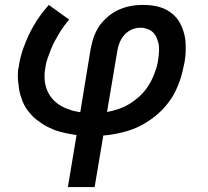

<svg xmlns="http://www.w3.org/2000/svg" viewBox="-20 -540 840 775"><path d="M254 215 289 5Q276 3 263.5 1Q251 -1 239 -4Q227 -7 214.5 -10.5Q202 -14 191 -19Q180 -24 169 -29.5Q158 -35 148 -42Q138 -49 128 -56.5Q118 -64 110 -72.5Q102 -81 94.5 -90.5Q87 -100 81 -110.5Q75 -121 70.5 -132.5Q66 -144 62.5 -156Q59 -168 57 -180.5Q55 -193 53.5 -208.5Q52 -224 52 -236Q52 -248 53 -257L57 -278Q58 -288 60.5 -298Q63 -308 65.5 -318Q68 -328 71.5 -338Q75 -348 79 -358Q83 -368 87 -378Q91 -388 95.5 -397.5Q100 -407 105 -416.5Q110 -426 115.5 -435.5Q121 -445 126.5 -454Q132 -463 140 -474Q148 -485 154.5 -493.5Q161 -502 166 -507L177 -520L259 -461Q248 -448 237.5 -433.5Q227 -419 218 -404Q209 -389 201 -374Q193 -359 186.5 -343Q180 -327 173.5 -308.5Q167 -290 165 -279L163 -266Q159 -245 160 -223.5Q161 -202 167.5 -183Q174 -164 186 -148Q198 -132 214 -120.5Q230 -109 252 -100.5Q274 -92 288 -90L304 -87L346 -343Q349 -357 352.5 -371Q356 -385 361.5 -398.5Q367 -412 374.5 -425Q382 -438 392 -449.5Q402 -461 413.5 -471Q425 -481 437.5 -489Q450 -497 463.5 -502.5Q477 -508 491 -512Q505 -516 522 -518Q539 -520 548 -520H560Q577 -520 593 -518Q609 -516 624.5 -511.5Q640 -507 653.5 -499.5Q667 -492 679 -481.5Q691 -471 699.5 -458.5Q708 -446 714 -431.5Q720 -417 724 -401.5Q728 -386 729 -369.5Q730 -353 729.5 -334Q729 -315 727 -304L725 -289Q721 -270 716.5 -251Q712 -232 705.5 -213.5Q699 -195 690.5 -176.5Q682 -158 670.5 -141Q659 -124 645.5 -108.5Q632 -93 616.5 -79.5Q601 -66 584 -54.5Q567 -43 549 -33.5Q531 -24 511.5 -17Q492 -10 473.5 -5.5Q455 -1 434 2.5Q413 6 397 7L362 215ZM412 -88Q436 -92 460 -100.5Q484 -109 505.5 -122.5Q527 -136 545.5 -153.5Q564 -171 578 -192.5Q592 -214 602.5 -241Q613 -268 616 -284L619 -303Q620 -312 621 -320Q622 -328 622 -336.5Q622 -345 621.5 -353.5Q621 -362 618.5 -369.5Q616 -377 613.5 -384.5Q611 -392 606.5 -398.5Q602 -405 596.5 -410.5Q591 -416 583.5 -419.5Q576 -423 567 -425.5Q558 -428 553 -428H545Q534 -428 522 -424.5Q510 -421 500 -414.5Q490 -408 482 -399Q474 -390 468.5 -380Q463 -370 459 -357Q455 -344 454 -337Z"/></svg>

Font: Iosevka Aile Semibold Oblique
Style: Regular
Weight: 600
Italic angle: -9°
Designer: Belleve Invis
Foundry: Belleve Invis
Version: Version 31.1.0; ttfautohint (v1.8.4)